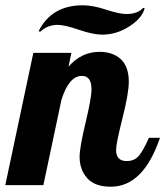

<svg xmlns="http://www.w3.org/2000/svg" viewBox="-41 -700 625 726"><path d="M-21 0 85 -500H229L218 -448Q267 -504 335 -504Q386 -504 416 -476Q446 -448 446 -391Q446 -347 422 -252.5Q398 -158 398 -133Q398 -91 438 -91Q468 -91 485 -112Q502 -133 522 -179H564Q501 6 378 6Q317 6 288.5 -26.5Q260 -59 260 -107Q260 -142 282.5 -236Q305 -330 305 -362Q305 -413 269 -413Q219 -413 191 -321L123 0ZM105 -582Q154 -680 272 -680Q310 -680 360 -663.5Q410 -647 437 -647Q479 -647 500 -670L506 -669Q497 -632 448.5 -600.5Q400 -569 345 -569Q311 -569 257 -587.5Q203 -606 177 -606Q139 -606 111 -580Z"/></svg>

Font: Lobster Two
Style: Bold Italic
Weight: 700
Designer: Pablo Impallari
Foundry: Pablo Impallari. www.impallari.com
Version: Version 1.006